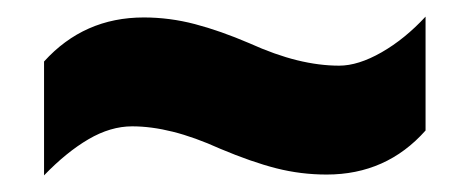

<svg xmlns="http://www.w3.org/2000/svg" viewBox="-20 -468 566 231"><path d="M245 -289Q214 -303 188 -309.5Q162 -316 139 -316Q113 -316 86.5 -300.5Q60 -285 33 -257V-394Q81 -447 153 -447Q184 -447 214.5 -439Q245 -431 280 -416Q311 -402 337.5 -395.5Q364 -389 388 -389Q411 -389 439 -405Q467 -421 492 -448V-311Q445 -258 373 -258Q342 -258 312.5 -265.5Q283 -273 245 -289Z"/></svg>

Font: Noto Sans Thai Cond Blk
Style: Regular
Weight: 900
Width: 3
Designer: Monotype Design Team
Foundry: Monotype Imaging Inc.
Version: Version 2.002; ttfautohint (v1.8.4.7-5d5b)